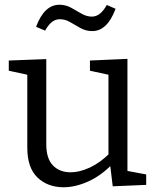

<svg xmlns="http://www.w3.org/2000/svg" viewBox="-20 -780 660 809"><path d="M248 9Q181 9 138 -32Q95 -73 95 -158V-477L105 -463L17 -482V-525L175 -531V-172Q175 -112 203 -83Q231 -54 278 -54Q315 -54 358.5 -74Q402 -94 444 -136L437 -118V-479L447 -463L359 -482V-525L517 -532V-49L505 -62L596 -45V-1L455 5L443 -94L455 -90Q405 -39 351 -15Q297 9 248 9ZM369 -649Q342 -649 319.5 -661.5Q297 -674 276 -686.5Q255 -699 232 -699Q214 -699 199 -687.5Q184 -676 170 -651L132 -667Q150 -715 174.5 -737.5Q199 -760 230 -760Q257 -760 279.5 -747.5Q302 -735 323.5 -722.5Q345 -710 367 -710Q385 -710 400.5 -722Q416 -734 430 -759L467 -743Q449 -695 424.5 -672Q400 -649 369 -649Z"/></svg>

Font: Bitter Thin
Style: Regular
Weight: 400
Version: Version 3.021